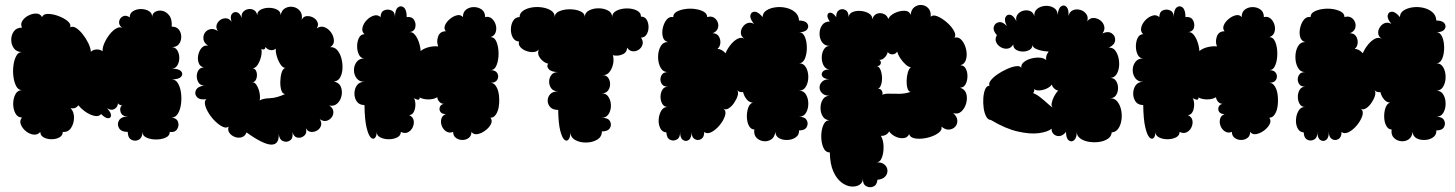

<svg xmlns="http://www.w3.org/2000/svg" viewBox="-20 -565 5956 786"><path d="M683 -456Q703 -456 712.5 -443.5Q722 -431 722 -414Q722 -397 712.5 -384.5Q703 -372 683 -372Q698 -372 706 -358.5Q714 -345 714 -328Q714 -311 706 -297.5Q698 -284 683 -284Q712 -284 721.5 -273Q731 -262 721.5 -251Q712 -240 683 -240Q699 -240 708.5 -224Q718 -208 721 -185Q724 -162 721 -139Q718 -116 708.5 -100Q699 -84 683 -84Q704 -81 709 -65.5Q714 -50 705 -36Q696 -22 675 -25Q675 -9 658 -1.5Q641 6 619 6Q597 6 580 -1.5Q563 -9 563 -25Q563 -1 548 7Q533 15 518 7Q503 -1 503 -25Q476 -25 467 -41Q458 -57 467.5 -72.5Q477 -88 504 -88Q480 -88 474 -105.5Q468 -123 479 -134Q469 -134 463 -142Q462 -127 449 -119Q436 -111 418 -122Q435 -104 434.5 -92.5Q434 -81 422.5 -81Q411 -81 394 -98Q385 -87 367.5 -90.5Q350 -94 332 -106Q314 -118 301 -134Q289 -118 269 -122Q283 -108 283 -84Q283 -60 271 -41.5Q259 -23 237 -25Q237 -10 223 -2.5Q209 5 191 5Q173 5 159 -2.5Q145 -10 145 -25Q134 -12 117.5 -14Q101 -16 86.5 -27.5Q72 -39 65.5 -55Q59 -71 70 -84Q52 -84 43 -101Q34 -118 34 -140Q34 -162 43 -179Q52 -196 70 -196Q55 -196 46.5 -212Q38 -228 35 -251Q32 -274 35 -297Q38 -320 46.5 -336Q55 -352 70 -352Q48 -352 37 -367Q26 -382 26 -402Q26 -422 37 -437Q48 -452 70 -452Q63 -466 71.5 -479.5Q80 -493 96.5 -501.5Q113 -510 129 -509.5Q145 -509 152 -495Q157 -508 176.5 -508Q196 -508 219 -499.5Q242 -491 257 -478.5Q272 -466 267 -453Q278 -459 291.5 -450.5Q305 -442 318.5 -425Q332 -408 341.5 -388.5Q351 -369 352 -353Q361 -362 375.5 -362.5Q390 -363 400 -355Q399 -370 407.5 -389Q416 -408 429 -424.5Q442 -441 456.5 -449Q471 -457 482 -450Q466 -461 467.5 -475.5Q469 -490 482 -497.5Q495 -505 511 -494Q511 -511 525 -519.5Q539 -528 557 -528Q575 -528 589 -520Q603 -512 603 -495Q603 -510 616 -517Q629 -524 645 -520.5Q661 -517 673 -501.5Q685 -486 683 -456Z M989 -23Q984 -8 970.5 -3.5Q957 1 942.5 -4Q928 -9 919.5 -20.5Q911 -32 916 -47Q907 -39 892 -46Q877 -53 861.5 -68Q846 -83 834.5 -101.5Q823 -120 819.5 -136Q816 -152 825 -159Q798 -155 786.5 -167.5Q775 -180 782 -195.5Q789 -211 816 -215Q801 -215 793.5 -226Q786 -237 785.5 -251.5Q785 -266 792.5 -277.5Q800 -289 815 -289Q799 -292 793.5 -307Q788 -322 791.5 -339.5Q795 -357 805.5 -369Q816 -381 832 -378Q815 -389 813 -404Q811 -419 818.5 -430.5Q826 -442 840.5 -445.5Q855 -449 872 -438Q863 -451 867 -463.5Q871 -476 882 -483.5Q893 -491 906 -490Q919 -489 928 -476Q921 -497 929 -507.5Q937 -518 949.5 -515Q962 -512 970 -491Q967 -507 975 -516Q983 -525 995.5 -527.5Q1008 -530 1019 -524Q1030 -518 1033 -503Q1033 -518 1047.5 -525.5Q1062 -533 1081 -533Q1100 -533 1114.5 -525.5Q1129 -518 1129 -503Q1133 -524 1148.5 -532Q1164 -540 1181 -536.5Q1198 -533 1208.5 -519.5Q1219 -506 1215 -484Q1222 -498 1235.5 -499Q1249 -500 1261.5 -493.5Q1274 -487 1279.5 -475Q1285 -463 1277 -449Q1293 -460 1309 -453.5Q1325 -447 1335.5 -432Q1346 -417 1347 -399.5Q1348 -382 1332 -372Q1349 -373 1360.5 -360Q1372 -347 1377.5 -326.5Q1383 -306 1382 -284.5Q1381 -263 1372.5 -248Q1364 -233 1347 -231Q1368 -227 1375 -210.5Q1382 -194 1378.5 -174.5Q1375 -155 1361.5 -142Q1348 -129 1328 -133Q1343 -123 1344.5 -109.5Q1346 -96 1338 -85Q1330 -74 1317 -70.5Q1304 -67 1289 -77Q1298 -63 1294 -50.5Q1290 -38 1278.5 -31Q1267 -24 1253.5 -25Q1240 -26 1232 -40Q1238 -21 1226 -10Q1214 1 1198.5 -1.5Q1183 -4 1177 -24Q1181 0 1168 9.5Q1155 19 1139.5 13Q1124 7 1121 -16Q1123 27 1091 27Q1059 27 989 -23ZM1147 -180Q1136 -181 1131.5 -196Q1127 -211 1127.5 -231.5Q1128 -252 1133 -268Q1138 -284 1148 -287Q1138 -287 1128.5 -301Q1119 -315 1113.5 -333.5Q1108 -352 1109 -366Q1100 -358 1087 -360Q1074 -362 1067 -373Q1066 -365 1061 -363Q1056 -361 1050 -365Q1053 -351 1048.5 -332.5Q1044 -314 1035 -300Q1026 -286 1015 -286Q1027 -283 1030.5 -269Q1034 -255 1029 -241.5Q1024 -228 1011 -228Q1022 -230 1030.5 -216.5Q1039 -203 1042.5 -185Q1046 -167 1043 -154Q1057 -162 1085 -163Q1113 -164 1147 -180Z M1472 -135Q1451 -135 1441 -149Q1431 -163 1431 -182Q1431 -201 1441 -215.5Q1451 -230 1472 -230Q1451 -230 1440 -244.5Q1429 -259 1429 -278Q1429 -297 1440 -311.5Q1451 -326 1472 -326Q1457 -326 1449.5 -341Q1442 -356 1442 -375.5Q1442 -395 1449.5 -410Q1457 -425 1472 -425Q1460 -436 1464 -452.5Q1468 -469 1481 -482.5Q1494 -496 1510 -501Q1526 -506 1538 -495Q1538 -516 1552.5 -522.5Q1567 -529 1582 -522.5Q1597 -516 1597 -495Q1597 -525 1609 -534.5Q1621 -544 1633 -534.5Q1645 -525 1645 -495Q1666 -498 1675 -483.5Q1684 -469 1680 -452.5Q1676 -436 1655 -433Q1667 -436 1677.5 -424Q1688 -412 1694.5 -393Q1701 -374 1702 -356Q1715 -367 1735.5 -372Q1756 -377 1774 -375Q1766 -394 1773.5 -415.5Q1781 -437 1805 -437Q1796 -448 1802 -462Q1808 -476 1822 -487.5Q1836 -499 1851 -502.5Q1866 -506 1875 -495Q1875 -516 1888.5 -526Q1902 -536 1920 -536Q1938 -536 1952 -526Q1966 -516 1966 -495Q1982 -499 1993.5 -489Q2005 -479 2009.5 -463Q2014 -447 2009 -432.5Q2004 -418 1988 -413Q2005 -413 2013 -392.5Q2021 -372 2021 -345.5Q2021 -319 2013 -298.5Q2005 -278 1988 -278Q2009 -278 2016 -265Q2023 -252 2016 -239Q2009 -226 1988 -226Q2002 -226 2011 -211.5Q2020 -197 2022.5 -175.5Q2025 -154 2022.5 -133Q2020 -112 2011 -97.5Q2002 -83 1988 -83Q1997 -71 1989.5 -56.5Q1982 -42 1966.5 -30.5Q1951 -19 1935 -16Q1919 -13 1910 -25Q1910 -9 1899 -0.5Q1888 8 1873 8Q1858 8 1846.5 -0.5Q1835 -9 1835 -25Q1820 -19 1807.5 -26.5Q1795 -34 1789 -48.5Q1783 -63 1786.5 -77.5Q1790 -92 1805 -98Q1789 -98 1783 -107Q1777 -116 1780.5 -126.5Q1784 -137 1797 -140Q1786 -140 1778.5 -148.5Q1771 -157 1770 -167Q1755 -158 1734 -158Q1713 -158 1698 -166Q1699 -158 1693 -157Q1687 -156 1675 -163Q1681 -151 1680.5 -134.5Q1680 -118 1673.5 -106Q1667 -94 1655 -94Q1671 -86 1673.5 -72Q1676 -58 1669.5 -44Q1663 -30 1650 -23.5Q1637 -17 1621 -25Q1621 -10 1606 -2.5Q1591 5 1571.5 5Q1552 5 1537 -2.5Q1522 -10 1522 -25Q1522 -7 1514.5 0Q1507 7 1497.5 -2.5Q1488 -12 1480.5 -43.5Q1473 -75 1472 -135Z M2265 -115Q2243 -115 2232.5 -126.5Q2222 -138 2222 -153Q2222 -168 2232.5 -179.5Q2243 -191 2265 -191Q2246 -191 2237 -203Q2228 -215 2228 -230.5Q2228 -246 2237 -258Q2246 -270 2265 -270Q2237 -270 2226.5 -282Q2216 -294 2224 -304Q2205 -309 2191.5 -326.5Q2178 -344 2186 -363Q2179 -353 2164 -352Q2149 -351 2134 -356.5Q2119 -362 2110 -372.5Q2101 -383 2105 -395Q2088 -396 2079.5 -411Q2071 -426 2071.5 -446Q2072 -466 2081 -480.5Q2090 -495 2107 -495Q2107 -511 2121.5 -521Q2136 -531 2157.5 -534.5Q2179 -538 2200.5 -534.5Q2222 -531 2236.5 -521.5Q2251 -512 2251 -495Q2251 -511 2269.5 -519Q2288 -527 2312.5 -527Q2337 -527 2355.5 -519Q2374 -511 2374 -495Q2374 -513 2391 -522Q2408 -531 2430 -531Q2452 -531 2469 -522Q2486 -513 2486 -495Q2486 -512 2503.5 -521Q2521 -530 2544.5 -530.5Q2568 -531 2586 -522.5Q2604 -514 2604 -497Q2620 -497 2627.5 -484Q2635 -471 2635 -454Q2635 -437 2627 -424Q2619 -411 2604 -411Q2614 -397 2610.5 -383.5Q2607 -370 2595.5 -362Q2584 -354 2570.5 -355Q2557 -356 2547 -370Q2547 -350 2527.5 -342Q2508 -334 2489 -339Q2494 -321 2489.5 -301.5Q2485 -282 2474 -269Q2463 -256 2447 -258Q2463 -257 2470.5 -245.5Q2478 -234 2477.5 -219Q2477 -204 2468.5 -193.5Q2460 -183 2444 -183Q2462 -183 2471.5 -167.5Q2481 -152 2481 -132.5Q2481 -113 2471.5 -98Q2462 -83 2444 -83Q2469 -83 2477 -69Q2485 -55 2477 -41Q2469 -27 2444 -27Q2444 -5 2425 6.5Q2406 18 2380 18.5Q2354 19 2334.5 8Q2315 -3 2315 -25Q2315 -3 2307.5 6Q2300 15 2290.5 7Q2281 -1 2273.5 -30Q2266 -59 2265 -115Z M3251 -481Q3276 -481 3284.5 -469Q3293 -457 3284.5 -445Q3276 -433 3251 -433Q3267 -433 3275 -414Q3283 -395 3283 -369.5Q3283 -344 3275 -325Q3267 -306 3251 -306Q3270 -306 3279.5 -289Q3289 -272 3289 -250Q3289 -228 3279.5 -211Q3270 -194 3251 -194Q3270 -194 3279.5 -178Q3289 -162 3289 -140.5Q3289 -119 3279.5 -103Q3270 -87 3251 -87Q3275 -87 3282.5 -73Q3290 -59 3282.5 -45Q3275 -31 3251 -31Q3252 -13 3238 -3Q3224 7 3204.5 8Q3185 9 3170 1Q3155 -7 3154 -25Q3151 -3 3137 6Q3123 15 3106 13Q3089 11 3077 -1Q3065 -13 3068 -35Q3054 -35 3046 -50Q3038 -65 3037.5 -86Q3037 -107 3043 -124Q3049 -141 3062 -145Q3048 -145 3037 -158Q3026 -171 3022 -188Q3006 -186 2998 -196Q3004 -187 2999.5 -172.5Q2995 -158 2985 -143.5Q2975 -129 2963 -121.5Q2951 -114 2942 -120Q2954 -110 2948 -91Q2942 -72 2926.5 -53Q2911 -34 2893 -24.5Q2875 -15 2863 -25Q2863 -3 2850 4.5Q2837 12 2824 4.5Q2811 -3 2811 -25Q2811 0 2799.5 8Q2788 16 2776 8Q2764 0 2764 -25Q2765 -2 2751 6Q2737 14 2723 7Q2709 0 2708 -23Q2691 -24 2683 -40Q2675 -56 2676.5 -76.5Q2678 -97 2687.5 -112.5Q2697 -128 2714 -127Q2699 -127 2691.5 -139.5Q2684 -152 2684 -168.5Q2684 -185 2691.5 -197.5Q2699 -210 2714 -210Q2694 -210 2687 -225Q2680 -240 2687 -255Q2694 -270 2714 -270Q2694 -270 2684 -288.5Q2674 -307 2674 -331.5Q2674 -356 2684 -374.5Q2694 -393 2714 -393Q2698 -397 2693.5 -414Q2689 -431 2693.5 -451Q2698 -471 2709 -484.5Q2720 -498 2736 -495Q2736 -509 2750 -517Q2764 -525 2785 -528Q2806 -531 2826.5 -528Q2847 -525 2861 -517Q2875 -509 2875 -495Q2891 -500 2902.5 -493Q2914 -486 2918.5 -473Q2923 -460 2918 -447.5Q2913 -435 2897 -429Q2914 -429 2922 -417Q2930 -405 2929 -389.5Q2928 -374 2917 -365Q2935 -364 2950 -347Q2958 -366 2971.5 -382.5Q2985 -399 3000 -406.5Q3015 -414 3028 -406Q3014 -415 3013 -428.5Q3012 -442 3020 -454Q3028 -466 3040.5 -470.5Q3053 -475 3067 -467Q3049 -488 3052 -502.5Q3055 -517 3069.5 -517Q3084 -517 3102 -495Q3102 -512 3117 -522Q3132 -532 3154 -535Q3176 -538 3198 -533Q3220 -528 3235 -515Q3250 -502 3251 -481Z M3377 59Q3359 59 3350.5 39Q3342 19 3342 -7Q3342 -33 3350.5 -53Q3359 -73 3377 -73Q3358 -73 3348.5 -88Q3339 -103 3339 -123Q3339 -143 3348.5 -158Q3358 -173 3377 -173Q3356 -173 3345.5 -183.5Q3335 -194 3335 -207Q3335 -220 3345.5 -230.5Q3356 -241 3377 -241Q3355 -241 3347.5 -251Q3340 -261 3347.5 -271Q3355 -281 3377 -281Q3361 -281 3352.5 -295.5Q3344 -310 3344 -329Q3344 -348 3352.5 -362.5Q3361 -377 3377 -377Q3356 -377 3345.5 -392Q3335 -407 3335 -427Q3335 -447 3345.5 -462Q3356 -477 3377 -477Q3365 -494 3367.5 -504Q3370 -514 3380.5 -513Q3391 -512 3403 -495Q3403 -517 3415.5 -524Q3428 -531 3441 -524Q3454 -517 3454 -495Q3456 -510 3471 -516Q3486 -522 3505.5 -520Q3525 -518 3538.5 -509Q3552 -500 3551 -486Q3556 -504 3570.5 -509Q3585 -514 3599 -507.5Q3613 -501 3616 -487Q3623 -502 3642.5 -511.5Q3662 -521 3682 -521Q3702 -521 3708 -504Q3710 -526 3723.5 -536Q3737 -546 3753.5 -544.5Q3770 -543 3781 -530.5Q3792 -518 3790 -496Q3799 -506 3818 -498Q3837 -490 3856 -473.5Q3875 -457 3885 -439Q3895 -421 3887 -411Q3905 -415 3917.5 -400Q3930 -385 3935 -362.5Q3940 -340 3934.5 -321Q3929 -302 3911 -298Q3926 -298 3933.5 -284Q3941 -270 3940.5 -251.5Q3940 -233 3932.5 -219.5Q3925 -206 3910 -206Q3930 -200 3935.5 -182Q3941 -164 3935.5 -143Q3930 -122 3916 -109Q3902 -96 3882 -102Q3898 -88 3899 -72.5Q3900 -57 3890.5 -46.5Q3881 -36 3865.5 -34.5Q3850 -33 3834 -47Q3838 -32 3820 -19.5Q3802 -7 3776 -1Q3750 5 3728 2Q3706 -1 3702 -16Q3695 -1 3678.5 0.5Q3662 2 3645.5 -6Q3629 -14 3620 -27Q3615 -18 3606 -13Q3597 -8 3586 -9Q3596 7 3597 33Q3598 59 3590.5 79.5Q3583 100 3566 100Q3588 98 3600 108Q3612 118 3613 132Q3614 146 3604 157.5Q3594 169 3572 171Q3570 193 3554.5 199Q3539 205 3525 196.5Q3511 188 3513 166Q3512 183 3498.5 191.5Q3485 200 3465 198.5Q3445 197 3425 182Q3405 167 3391.5 137Q3378 107 3377 59ZM3708 -189Q3699 -190 3695 -203.5Q3691 -217 3691.5 -235Q3692 -253 3696.5 -268.5Q3701 -284 3709 -290Q3700 -290 3688 -300.5Q3676 -311 3666 -326Q3656 -341 3653 -354Q3646 -343 3634 -342.5Q3622 -342 3614 -352Q3612 -340 3601.5 -329.5Q3591 -319 3580 -320Q3589 -313 3585 -303Q3581 -293 3566 -295Q3577 -295 3583 -282.5Q3589 -270 3590.5 -252.5Q3592 -235 3587.5 -220Q3583 -205 3574 -201Q3584 -203 3589.5 -194Q3595 -185 3592 -177Q3602 -182 3620.5 -181.5Q3639 -181 3662 -181Q3685 -181 3708 -189Z M4036 -74Q4025 -74 4017.5 -87.5Q4010 -101 4007 -122Q4004 -143 4005.5 -164Q4007 -185 4013 -199.5Q4019 -214 4031 -214Q4026 -223 4036 -236Q4046 -249 4064.5 -261.5Q4083 -274 4103.5 -283Q4124 -292 4140 -294Q4156 -296 4161 -287Q4159 -300 4170.5 -310Q4182 -320 4200 -325Q4218 -330 4235.5 -329Q4253 -328 4263 -319Q4259 -335 4273 -354Q4248 -355 4227 -362.5Q4206 -370 4207 -383Q4207 -368 4195 -361Q4183 -354 4167.5 -354Q4152 -354 4140 -361Q4128 -368 4128 -383Q4119 -368 4105 -366Q4091 -364 4077.5 -371.5Q4064 -379 4058 -392.5Q4052 -406 4061 -421Q4044 -440 4048.5 -455.5Q4053 -471 4069 -474Q4085 -477 4102 -458Q4090 -481 4096 -494Q4102 -507 4115.5 -504.5Q4129 -502 4141 -478Q4137 -494 4145.5 -505.5Q4154 -517 4168.5 -521Q4183 -525 4196.5 -520Q4210 -515 4214 -499Q4213 -519 4227 -529.5Q4241 -540 4260 -541Q4279 -542 4294 -533Q4309 -524 4310 -504Q4312 -531 4324 -539Q4336 -547 4346 -537Q4356 -527 4354 -500Q4359 -518 4373 -523.5Q4387 -529 4402.5 -524.5Q4418 -520 4427 -507.5Q4436 -495 4431 -478Q4442 -492 4457 -491.5Q4472 -491 4484.5 -481.5Q4497 -472 4500.5 -457Q4504 -442 4493 -428Q4517 -439 4532 -428Q4547 -417 4545 -399Q4543 -381 4519 -370Q4539 -371 4549.5 -352.5Q4560 -334 4561.5 -310Q4563 -286 4554 -266.5Q4545 -247 4525 -246Q4541 -246 4549 -233.5Q4557 -221 4557 -204.5Q4557 -188 4549 -175.5Q4541 -163 4525 -163Q4543 -163 4554 -149.5Q4565 -136 4569.5 -115.5Q4574 -95 4571 -74Q4568 -53 4558 -38.5Q4548 -24 4531 -23Q4530 -7 4515.5 3Q4501 13 4480 16Q4459 19 4437.5 15.5Q4416 12 4402 1.5Q4388 -9 4388 -25Q4388 0 4377 9Q4366 18 4355 9.5Q4344 1 4344 -25Q4331 -9 4317 -8Q4303 -7 4293.5 -16Q4284 -25 4285 -38Q4269 -25 4233.5 -20Q4198 -15 4147 -26.5Q4096 -38 4036 -74ZM4292 -123Q4283 -128 4285 -141Q4287 -154 4294.5 -169Q4302 -184 4312 -194Q4303 -196 4295.5 -203Q4288 -210 4286 -219Q4279 -209 4265 -202.5Q4251 -196 4236.5 -195Q4222 -194 4213 -200Q4216 -191 4209 -184Q4223 -179 4239.5 -166Q4256 -153 4270 -140Q4284 -127 4292 -123Z M4660 -135Q4639 -135 4629 -149Q4619 -163 4619 -182Q4619 -201 4629 -215.5Q4639 -230 4660 -230Q4639 -230 4628 -244.5Q4617 -259 4617 -278Q4617 -297 4628 -311.5Q4639 -326 4660 -326Q4645 -326 4637.5 -341Q4630 -356 4630 -375.5Q4630 -395 4637.5 -410Q4645 -425 4660 -425Q4648 -436 4652 -452.5Q4656 -469 4669 -482.5Q4682 -496 4698 -501Q4714 -506 4726 -495Q4726 -516 4740.5 -522.5Q4755 -529 4770 -522.5Q4785 -516 4785 -495Q4785 -525 4797 -534.5Q4809 -544 4821 -534.5Q4833 -525 4833 -495Q4854 -498 4863 -483.5Q4872 -469 4868 -452.5Q4864 -436 4843 -433Q4855 -436 4865.5 -424Q4876 -412 4882.5 -393Q4889 -374 4890 -356Q4903 -367 4923.5 -372Q4944 -377 4962 -375Q4954 -394 4961.5 -415.5Q4969 -437 4993 -437Q4984 -448 4990 -462Q4996 -476 5010 -487.5Q5024 -499 5039 -502.5Q5054 -506 5063 -495Q5063 -516 5076.5 -526Q5090 -536 5108 -536Q5126 -536 5140 -526Q5154 -516 5154 -495Q5170 -499 5181.5 -489Q5193 -479 5197.5 -463Q5202 -447 5197 -432.5Q5192 -418 5176 -413Q5193 -413 5201 -392.5Q5209 -372 5209 -345.5Q5209 -319 5201 -298.5Q5193 -278 5176 -278Q5197 -278 5204 -265Q5211 -252 5204 -239Q5197 -226 5176 -226Q5190 -226 5199 -211.5Q5208 -197 5210.5 -175.5Q5213 -154 5210.5 -133Q5208 -112 5199 -97.5Q5190 -83 5176 -83Q5185 -71 5177.5 -56.5Q5170 -42 5154.5 -30.5Q5139 -19 5123 -16Q5107 -13 5098 -25Q5098 -9 5087 -0.5Q5076 8 5061 8Q5046 8 5034.5 -0.5Q5023 -9 5023 -25Q5008 -19 4995.5 -26.5Q4983 -34 4977 -48.5Q4971 -63 4974.5 -77.5Q4978 -92 4993 -98Q4977 -98 4971 -107Q4965 -116 4968.5 -126.5Q4972 -137 4985 -140Q4974 -140 4966.5 -148.5Q4959 -157 4958 -167Q4943 -158 4922 -158Q4901 -158 4886 -166Q4887 -158 4881 -157Q4875 -156 4863 -163Q4869 -151 4868.5 -134.5Q4868 -118 4861.5 -106Q4855 -94 4843 -94Q4859 -86 4861.5 -72Q4864 -58 4857.5 -44Q4851 -30 4838 -23.5Q4825 -17 4809 -25Q4809 -10 4794 -2.5Q4779 5 4759.5 5Q4740 5 4725 -2.5Q4710 -10 4710 -25Q4710 -7 4702.5 0Q4695 7 4685.5 -2.5Q4676 -12 4668.5 -43.5Q4661 -75 4660 -135Z M5860 -481Q5885 -481 5893.5 -469Q5902 -457 5893.5 -445Q5885 -433 5860 -433Q5876 -433 5884 -414Q5892 -395 5892 -369.5Q5892 -344 5884 -325Q5876 -306 5860 -306Q5879 -306 5888.5 -289Q5898 -272 5898 -250Q5898 -228 5888.5 -211Q5879 -194 5860 -194Q5879 -194 5888.5 -178Q5898 -162 5898 -140.5Q5898 -119 5888.5 -103Q5879 -87 5860 -87Q5884 -87 5891.5 -73Q5899 -59 5891.5 -45Q5884 -31 5860 -31Q5861 -13 5847 -3Q5833 7 5813.5 8Q5794 9 5779 1Q5764 -7 5763 -25Q5760 -3 5746 6Q5732 15 5715 13Q5698 11 5686 -1Q5674 -13 5677 -35Q5663 -35 5655 -50Q5647 -65 5646.5 -86Q5646 -107 5652 -124Q5658 -141 5671 -145Q5657 -145 5646 -158Q5635 -171 5631 -188Q5615 -186 5607 -196Q5613 -187 5608.5 -172.5Q5604 -158 5594 -143.5Q5584 -129 5572 -121.5Q5560 -114 5551 -120Q5563 -110 5557 -91Q5551 -72 5535.5 -53Q5520 -34 5502 -24.5Q5484 -15 5472 -25Q5472 -3 5459 4.5Q5446 12 5433 4.5Q5420 -3 5420 -25Q5420 0 5408.5 8Q5397 16 5385 8Q5373 0 5373 -25Q5374 -2 5360 6Q5346 14 5332 7Q5318 0 5317 -23Q5300 -24 5292 -40Q5284 -56 5285.5 -76.5Q5287 -97 5296.5 -112.5Q5306 -128 5323 -127Q5308 -127 5300.5 -139.5Q5293 -152 5293 -168.5Q5293 -185 5300.5 -197.5Q5308 -210 5323 -210Q5303 -210 5296 -225Q5289 -240 5296 -255Q5303 -270 5323 -270Q5303 -270 5293 -288.5Q5283 -307 5283 -331.5Q5283 -356 5293 -374.5Q5303 -393 5323 -393Q5307 -397 5302.5 -414Q5298 -431 5302.5 -451Q5307 -471 5318 -484.5Q5329 -498 5345 -495Q5345 -509 5359 -517Q5373 -525 5394 -528Q5415 -531 5435.5 -528Q5456 -525 5470 -517Q5484 -509 5484 -495Q5500 -500 5511.5 -493Q5523 -486 5527.5 -473Q5532 -460 5527 -447.5Q5522 -435 5506 -429Q5523 -429 5531 -417Q5539 -405 5538 -389.5Q5537 -374 5526 -365Q5544 -364 5559 -347Q5567 -366 5580.5 -382.5Q5594 -399 5609 -406.5Q5624 -414 5637 -406Q5623 -415 5622 -428.5Q5621 -442 5629 -454Q5637 -466 5649.5 -470.5Q5662 -475 5676 -467Q5658 -488 5661 -502.5Q5664 -517 5678.5 -517Q5693 -517 5711 -495Q5711 -512 5726 -522Q5741 -532 5763 -535Q5785 -538 5807 -533Q5829 -528 5844 -515Q5859 -502 5860 -481Z"/></svg>

Font: Rubik Bubbles
Style: Regular
Weight: 400
Designer: Hubert and Fischer, NaN
Foundry: Hubert and Fischer, NaN
Version: Version 2.200